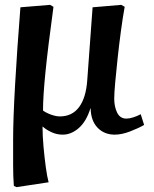

<svg xmlns="http://www.w3.org/2000/svg" viewBox="-20 -540 634 790"><path d="M48 230 37 225Q34 186 34 142Q34 98 34 33Q34 -49 42 -190.5Q50 -332 64 -510L186 -520L200 -512Q177 -343 167 -243Q157 -143 157 -85Q171 -75 191 -68Q211 -61 226 -61Q277 -61 305.5 -99.5Q334 -138 339 -210L361 -510L479 -520L493 -512Q485 -468 477.5 -412Q470 -356 464 -300.5Q458 -245 454 -200.5Q450 -156 450 -134Q450 -101 462 -76.5Q474 -52 500 -52Q512 -52 528 -57Q544 -62 559 -70L573 -26Q551 -13 516 0.5Q481 14 452 14Q409 14 381.5 -14.5Q354 -43 353 -94H352Q335 -40 304 -13Q273 14 238 14Q213 14 191 3.5Q169 -7 156 -19H155Q155 18 159 63Q163 108 168.5 148Q174 188 180 210Z"/></svg>

Font: Literata 36pt SemiBold
Style: Italic
Weight: 600
Italic angle: -2°
Designer: Latin by Veronika Burian and Jose Scaglione. Greek by Irene Vlachou. Cyrillic by Vera Evstafieva
Foundry: TypeTogether
Version: Version 3.002